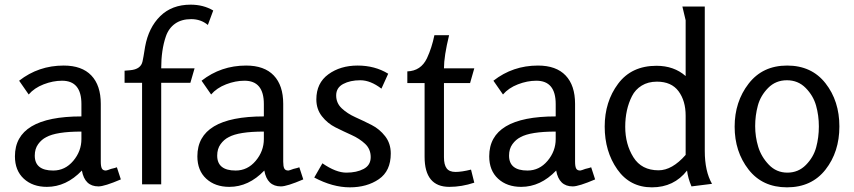

<svg xmlns="http://www.w3.org/2000/svg" viewBox="-20 -790 3661 823"><path d="M498 -21Q428 9 402 9Q343 9 331 -59Q264 11 181 11Q120 11 82 -24Q44 -59 44 -120Q44 -291 329 -291V-344Q329 -444 246 -444Q207 -444 167 -428.5Q127 -413 103 -385L62 -444Q145 -509 253 -509Q331 -509 371.5 -466.5Q412 -424 412 -345V-97Q412 -77 416.5 -68Q421 -59 434 -59L442 -61L456 -66L472 -70Q480 -72 481 -73ZM129 -123Q129 -59 208 -59Q259 -59 294 -100.5Q329 -142 329 -194V-226Q221 -226 178 -202Q158 -192 143.5 -172Q129 -152 129 -123Z M589 -435H514V-487L538 -489Q584 -493 591 -527Q594 -539 602 -590Q617 -672 667 -721Q717 -770 797 -770Q852 -770 894 -745L871 -683Q841 -708 799.5 -708Q758 -708 730.5 -688.5Q703 -669 691 -634Q671 -576 671 -497H814L796 -435H671V0H589Z M1280 -21Q1210 9 1184 9Q1125 9 1113 -59Q1046 11 963 11Q902 11 864 -24Q826 -59 826 -120Q826 -291 1111 -291V-344Q1111 -444 1028 -444Q989 -444 949 -428.5Q909 -413 885 -385L844 -444Q927 -509 1035 -509Q1113 -509 1153.5 -466.5Q1194 -424 1194 -345V-97Q1194 -77 1198.5 -68Q1203 -59 1216 -59L1224 -61L1238 -66L1254 -70Q1262 -72 1263 -73ZM911 -123Q911 -59 990 -59Q1041 -59 1076 -100.5Q1111 -142 1111 -194V-226Q1003 -226 960 -202Q940 -192 925.5 -172Q911 -152 911 -123Z M1327 -29 1362 -90Q1420 -50 1464.5 -50Q1509 -50 1539 -66Q1569 -82 1569 -116.5Q1569 -151 1545 -173.5Q1521 -196 1486.5 -211.5Q1452 -227 1418 -244Q1384 -261 1360 -291.5Q1336 -322 1336 -364Q1336 -434 1387.5 -471.5Q1439 -509 1513 -509Q1587 -509 1644 -474L1615 -410Q1568 -446 1524.5 -446Q1481 -446 1451 -430Q1421 -414 1421 -381Q1421 -348 1445 -325.5Q1469 -303 1503.5 -287.5Q1538 -272 1572.5 -254.5Q1607 -237 1631 -206Q1655 -175 1655 -132Q1655 -57 1604 -22Q1553 13 1479.5 13Q1406 13 1327 -29Z M1800 -434H1726V-484Q1784 -486 1810 -540Q1831 -585 1842 -639H1905Q1883 -549 1883 -497H2013L1995 -434H1883V-116Q1883 -84 1894.5 -68.5Q1906 -53 1932.5 -53Q1959 -53 1999 -63L2013 -7Q1959 11 1906 11Q1800 11 1800 -118Z M2531 -21Q2461 9 2435 9Q2376 9 2364 -59Q2297 11 2214 11Q2153 11 2115 -24Q2077 -59 2077 -120Q2077 -291 2362 -291V-344Q2362 -444 2279 -444Q2240 -444 2200 -428.5Q2160 -413 2136 -385L2095 -444Q2178 -509 2286 -509Q2364 -509 2404.5 -466.5Q2445 -424 2445 -345V-97Q2445 -77 2449.5 -68Q2454 -59 2467 -59L2475 -61L2489 -66L2505 -70Q2513 -72 2514 -73ZM2162 -123Q2162 -59 2241 -59Q2292 -59 2327 -100.5Q2362 -142 2362 -194V-226Q2254 -226 2211 -202Q2191 -192 2176.5 -172Q2162 -152 2162 -123Z M2794 -508Q2869 -508 2919 -464V-703L2905 -762H3001V-143Q3001 -56 3032 -2L2944 9Q2929 -26 2925 -59Q2869 13 2774.5 13Q2680 13 2626 -64Q2572 -141 2572 -247.5Q2572 -354 2629.5 -431Q2687 -508 2794 -508ZM2803 -60Q2861 -60 2919 -126V-294Q2919 -358 2888.5 -399Q2858 -440 2796 -440Q2758 -440 2730.5 -423Q2703 -406 2689 -378Q2660 -321 2660 -246.5Q2660 -172 2695 -116Q2730 -60 2803 -60Z M3353.5 13Q3248 13 3188.5 -63.5Q3129 -140 3129 -247Q3129 -354 3189 -431.5Q3249 -509 3354 -509Q3459 -509 3518.5 -433Q3578 -357 3578 -248Q3578 -139 3518.5 -63Q3459 13 3353.5 13ZM3272.5 -413Q3240 -380 3228.5 -337.5Q3217 -295 3217 -249.5Q3217 -204 3230 -161Q3243 -118 3275.5 -84Q3308 -50 3355 -50Q3402 -50 3434.5 -83Q3467 -116 3478.5 -158.5Q3490 -201 3490 -248Q3490 -295 3478 -337.5Q3466 -380 3433.5 -413Q3401 -446 3353 -446Q3305 -446 3272.5 -413Z"/></svg>

Font: Rosario
Style: Regular
Weight: 400
Designer: Hector Gatti
Foundry: Omnibus-Type
Version: Version 1.002